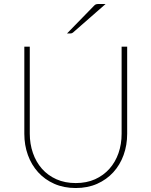

<svg xmlns="http://www.w3.org/2000/svg" viewBox="-20 -938 763 967"><path d="M102.5 0ZM361.5 -16Q416 -16 458.8 -35.2Q501.5 -54.5 531.2 -88Q561 -121.5 576.8 -166.8Q592.5 -212 592.5 -264V-703H620.5V-264Q620.5 -207 602.5 -157.2Q584.5 -107.5 550.8 -70.5Q517 -33.5 469.2 -12.2Q421.5 9 361.5 9Q301.5 9 253.5 -12.2Q205.5 -33.5 172 -70.5Q138.5 -107.5 120.5 -157.2Q102.5 -207 102.5 -264V-703H130V-265Q130 -213 145.8 -167.5Q161.5 -122 191.2 -88.2Q221 -54.5 264 -35.2Q307 -16 361.5 -16ZM512 -918 347.5 -774Q342.5 -769.5 334.5 -769.5H317.5L453.5 -909Q458.5 -914.5 463.5 -916.2Q468.5 -918 478.5 -918Z"/></svg>

Font: Lato Thin
Style: Regular
Weight: 200
Designer: Lukasz Dziedzic
Foundry: tyPoland Lukasz Dziedzic
Version: Version 2.007; 2014-02-27